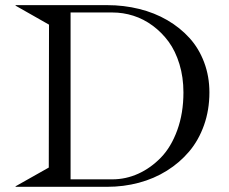

<svg xmlns="http://www.w3.org/2000/svg" viewBox="-20 -720 881 740"><path d="M393.1 0Q456.5 0 515.1 -15.6Q573.7 -31.2 623 -62Q672.4 -92.8 709 -136Q745.6 -179.2 766.4 -237.8Q787.1 -296.4 787.1 -363.8Q787.1 -425.8 766.8 -479.7Q746.6 -533.7 710.2 -573.7Q673.8 -613.8 624.8 -642.3Q575.7 -670.9 516.6 -685.5Q457.5 -700.2 393.1 -700.2H40V-698.2L168.9 -625L168 -74.2L40 -2V0ZM252 -28.8V-671.9H413.1Q454.6 -671.9 493.9 -659.4Q533.2 -647 568.4 -621.1Q603.5 -595.2 629.9 -559.3Q656.2 -523.4 671.6 -472.9Q687 -422.4 687 -363.8Q687 -283.7 663.3 -218.5Q639.6 -153.3 600.3 -112.8Q561 -72.3 512.9 -50.5Q464.8 -28.8 413.1 -28.8Z"/></svg>

Font: Messapia
Style: Regular
Weight: 400
Designer: Luca Marsano
Foundry: Collletttivo
Version: Version 1.000;FEAKit 1.0